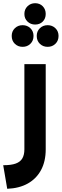

<svg xmlns="http://www.w3.org/2000/svg" viewBox="-20 -901 385 1197"><path d="M0 129Q50 129 78.5 118.5Q107 108 119.5 86Q132 64 132 30V-501H265V30Q265 105 236 159Q207 213 153.5 243Q100 273 25 276ZM199 -881Q228 -881 246.5 -862Q265 -843 265 -814Q265 -785 246.5 -766.5Q228 -748 199 -748Q171 -748 151.5 -766.5Q132 -785 132 -814Q132 -843 151.5 -862Q171 -881 199 -881ZM277 -744Q306 -744 325.5 -725Q345 -706 345 -677Q345 -647 325.5 -628Q306 -609 277 -609Q248 -609 228.5 -628Q209 -647 209 -677Q209 -706 228.5 -725Q248 -744 277 -744ZM121 -744Q150 -744 169.5 -725Q189 -706 189 -677Q189 -647 169.5 -628Q150 -609 121 -609Q92 -609 72.5 -628Q53 -647 53 -677Q53 -706 72.5 -725Q92 -744 121 -744Z"/></svg>

Font: Alexandria SemiBold
Style: Regular
Weight: 600
Designer: Mohamed Gaber
Foundry: Kief Type Foundry
Version: Version 5.100